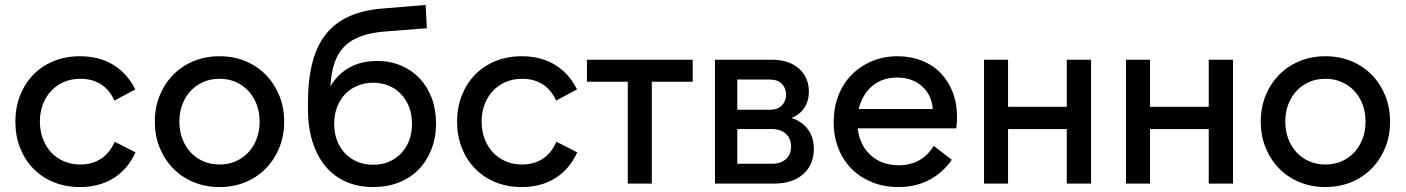

<svg xmlns="http://www.w3.org/2000/svg" viewBox="-20 -741 5674 775"><path d="M42 -250Q42 -307 61 -355.5Q80 -404 114.5 -439.5Q149 -475 197 -494.5Q245 -514 303 -514Q380 -514 437 -479.5Q494 -445 526 -380L442 -335Q422 -379 387 -401Q352 -423 305 -423Q268 -423 238 -410Q208 -397 186.5 -374Q165 -351 153 -319.5Q141 -288 141 -250Q141 -213 153 -181Q165 -149 186.5 -126Q208 -103 238 -90Q268 -77 304 -77Q352 -77 387.5 -100Q423 -123 443 -169L527 -126Q496 -58 438.5 -22Q381 14 303 14Q245 14 197 -5.5Q149 -25 114.5 -60.5Q80 -96 61 -144.5Q42 -193 42 -250Z M866 14Q809 14 761 -6Q713 -26 678.5 -61.5Q644 -97 624.5 -145Q605 -193 605 -250Q605 -307 624.5 -355Q644 -403 678.5 -438.5Q713 -474 761 -494Q809 -514 866 -514Q923 -514 971 -494Q1019 -474 1053.5 -438.5Q1088 -403 1107.5 -355Q1127 -307 1127 -250Q1127 -193 1107.5 -145Q1088 -97 1053.5 -61.5Q1019 -26 971 -6Q923 14 866 14ZM866 -77Q902 -77 931.5 -90Q961 -103 982.5 -126Q1004 -149 1016 -181Q1028 -213 1028 -250Q1028 -288 1016 -319.5Q1004 -351 982.5 -374Q961 -397 931.5 -410Q902 -423 866 -423Q830 -423 800.5 -410Q771 -397 749.5 -374Q728 -351 716 -319.5Q704 -288 704 -250Q704 -213 716 -181Q728 -149 749.5 -126Q771 -103 800.5 -90Q830 -77 866 -77Z M1486 14Q1425 14 1376.5 -7.5Q1328 -29 1294 -69.5Q1260 -110 1241.5 -168.5Q1223 -227 1223 -301V-322Q1223 -417 1240.5 -486.5Q1258 -556 1295.5 -603Q1333 -650 1390.5 -675.5Q1448 -701 1529 -707L1698 -721L1703 -627L1536 -614Q1423 -606 1371 -554.5Q1319 -503 1314 -393Q1344 -443 1391.5 -469Q1439 -495 1502 -495Q1555 -495 1598.5 -476.5Q1642 -458 1673.5 -425Q1705 -392 1722.5 -345.5Q1740 -299 1740 -243Q1740 -186 1721.5 -138.5Q1703 -91 1670 -57Q1637 -23 1590 -4.5Q1543 14 1486 14ZM1486 -76Q1521 -76 1549.5 -88Q1578 -100 1599 -122Q1620 -144 1631.5 -174Q1643 -204 1643 -241Q1643 -278 1631.5 -308.5Q1620 -339 1599 -361Q1578 -383 1549.5 -395Q1521 -407 1486 -407Q1452 -407 1423 -395Q1394 -383 1373 -361Q1352 -339 1340.5 -308.5Q1329 -278 1329 -241Q1329 -204 1340.5 -174Q1352 -144 1373 -122Q1394 -100 1423 -88Q1452 -76 1486 -76Z M1825 -250Q1825 -307 1844 -355.5Q1863 -404 1897.5 -439.5Q1932 -475 1980 -494.5Q2028 -514 2086 -514Q2163 -514 2220 -479.5Q2277 -445 2309 -380L2225 -335Q2205 -379 2170 -401Q2135 -423 2088 -423Q2051 -423 2021 -410Q1991 -397 1969.5 -374Q1948 -351 1936 -319.5Q1924 -288 1924 -250Q1924 -213 1936 -181Q1948 -149 1969.5 -126Q1991 -103 2021 -90Q2051 -77 2087 -77Q2135 -77 2170.5 -100Q2206 -123 2226 -169L2310 -126Q2279 -58 2221.5 -22Q2164 14 2086 14Q2028 14 1980 -5.5Q1932 -25 1897.5 -60.5Q1863 -96 1844 -144.5Q1825 -193 1825 -250Z M2776 -500V-411H2611V0H2514V-411H2349V-500Z M2866 -500H3095Q3164 -500 3204.5 -464.5Q3245 -429 3245 -371Q3245 -333 3226.5 -305.5Q3208 -278 3175 -265Q3217 -251 3241 -219Q3265 -187 3265 -139Q3265 -76 3222 -38Q3179 0 3104 0H2866ZM3097 -80Q3131 -80 3152 -98.5Q3173 -117 3173 -150Q3173 -182 3152 -201Q3131 -220 3097 -220H2956V-80ZM3087 -298Q3119 -298 3136 -315.5Q3153 -333 3153 -359Q3153 -385 3136 -402.5Q3119 -420 3087 -420H2956V-298Z M3606 14Q3548 14 3500 -5.5Q3452 -25 3417.5 -59.5Q3383 -94 3364 -142.5Q3345 -191 3345 -248Q3345 -306 3364 -355Q3383 -404 3417.5 -439Q3452 -474 3499.5 -494Q3547 -514 3603 -514Q3656 -514 3700.5 -496.5Q3745 -479 3776.5 -446.5Q3808 -414 3825.5 -369Q3843 -324 3843 -270Q3843 -249 3840 -223H3442Q3450 -155 3494.5 -114.5Q3539 -74 3608 -74Q3700 -74 3749 -152L3822 -96Q3784 -42 3729.5 -14Q3675 14 3606 14ZM3601 -428Q3541 -428 3500.5 -393.5Q3460 -359 3446 -301H3745Q3741 -358 3701.5 -393Q3662 -428 3601 -428Z M4384 -500V0H4286V-220H4049V0H3952V-500H4049V-310H4286V-500Z M4957 -500V0H4859V-220H4622V0H4525V-500H4622V-310H4859V-500Z M5330 14Q5273 14 5225 -6Q5177 -26 5142.5 -61.5Q5108 -97 5088.5 -145Q5069 -193 5069 -250Q5069 -307 5088.5 -355Q5108 -403 5142.5 -438.5Q5177 -474 5225 -494Q5273 -514 5330 -514Q5387 -514 5435 -494Q5483 -474 5517.5 -438.5Q5552 -403 5571.5 -355Q5591 -307 5591 -250Q5591 -193 5571.5 -145Q5552 -97 5517.5 -61.5Q5483 -26 5435 -6Q5387 14 5330 14ZM5330 -77Q5366 -77 5395.5 -90Q5425 -103 5446.5 -126Q5468 -149 5480 -181Q5492 -213 5492 -250Q5492 -288 5480 -319.5Q5468 -351 5446.5 -374Q5425 -397 5395.5 -410Q5366 -423 5330 -423Q5294 -423 5264.5 -410Q5235 -397 5213.5 -374Q5192 -351 5180 -319.5Q5168 -288 5168 -250Q5168 -213 5180 -181Q5192 -149 5213.5 -126Q5235 -103 5264.5 -90Q5294 -77 5330 -77Z"/></svg>

Font: NT Somic Medium
Style: Regular
Weight: 500
Designer: Ravid Balaliev — lead type designer, mastering
Michael Voronin — secret advisor, marketing
Ivan Kovalenko — best boy
Foundry: NT Type
Version: Version 0.7